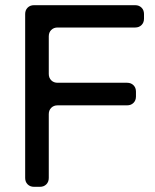

<svg xmlns="http://www.w3.org/2000/svg" viewBox="-20 -720 599 740"><path d="M77 -34V-666Q77 -681 86.5 -690.5Q96 -700 111 -700H501Q516 -700 525.5 -690.5Q535 -681 535 -666V-648Q535 -633 525.5 -623.5Q516 -614 501 -614H202Q187 -614 177.5 -604.5Q168 -595 168 -580V-435Q168 -420 177.5 -410.5Q187 -401 202 -401H470Q485 -401 494.5 -391.5Q504 -382 504 -367V-348Q504 -333 494.5 -323.5Q485 -314 470 -314H202Q187 -314 177.5 -304.5Q168 -295 168 -280V-34Q168 -19 158.5 -9.5Q149 0 134 0H111Q96 0 86.5 -9.5Q77 -19 77 -34Z"/></svg>

Font: Higure Gothic Medium
Style: Regular
Weight: 500
Designer: Yoshimichi Ohira
Foundry: Positype
Version: Version 1.000